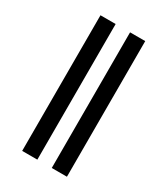

<svg xmlns="http://www.w3.org/2000/svg" viewBox="-181 -807 775 889"><g transform="rotate(30 206.5 -362.5)"><path d="M168 0H86.9V-725.1H168ZM326.2 0H245.1V-725.1H326.2Z"/></g></svg>

Font: Libra Sans Modern
Style: Regular
Weight: 400
Foundry: Stefan Peev, Context Ltd
Version: Version 1.000